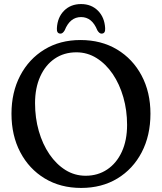

<svg xmlns="http://www.w3.org/2000/svg" viewBox="-20 -910 799 945"><path d="M376 -713Q478.5 -713 556 -666.5Q633.5 -620 677 -538Q720.5 -456 720.5 -350.5Q720.5 -243 677.5 -160.5Q634.5 -78 557.8 -31.5Q481 15 379.5 15Q277.5 15 200.2 -31.8Q123 -78.5 79.8 -160.8Q36.5 -243 36.5 -350.5Q36.5 -455.5 79.2 -537.5Q122 -619.5 198.5 -666.2Q275 -713 376 -713ZM605.5 -295.5Q605.5 -367 587 -431.5Q568.5 -496 534.8 -545.8Q501 -595.5 455.5 -624Q410 -652.5 356 -652.5Q295 -652.5 249.2 -621.2Q203.5 -590 178 -533.5Q152.5 -477 152.5 -402Q152.5 -329.5 171 -265Q189.5 -200.5 223.2 -151Q257 -101.5 302.2 -73.2Q347.5 -45 401.5 -45Q461.5 -45 507.5 -75.8Q553.5 -106.5 579.5 -162.8Q605.5 -219 605.5 -295.5ZM379 -826Q324.5 -826 298.5 -761Q289 -744.5 278 -744.5Q258 -744.5 260 -771.5Q263 -825 295.5 -857.5Q328 -890 379 -890Q429.5 -890 462 -857.5Q494.5 -825 497.5 -771.5Q499.5 -744.5 479.5 -744.5Q469 -744.5 459 -761Q433 -826 379 -826Z"/></svg>

Font: Fraunces 72pt SuperSoft
Style: Regular
Weight: 400
Version: Version 1.000;[b76b70a41]